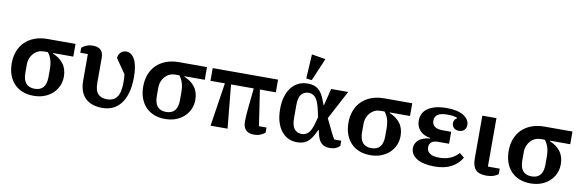

<svg xmlns="http://www.w3.org/2000/svg" viewBox="-54 -1274 5334 1756"><g transform="rotate(10 2613.0 -395.5)"><path d="M396 -404V-399Q458 -375 494.5 -327.5Q531 -280 531 -208Q531 -162 513.5 -122Q496 -82 464 -52Q432 -22 387 -5Q342 12 286 12Q230 12 184.5 -6Q139 -24 107 -57.5Q75 -91 57.5 -139Q40 -187 40 -247Q40 -308 59.5 -359Q79 -410 115.5 -446Q152 -482 205 -502Q258 -522 324 -522H584V-404ZM286 -53Q393 -53 393 -181V-252Q393 -303 382 -339Q371 -375 348 -404H310Q283 -404 259 -393.5Q235 -383 217 -363.5Q199 -344 188.5 -317.5Q178 -291 178 -260V-182Q178 -53 286 -53Z M641 -496Q659 -513 685.5 -523.5Q712 -534 744 -534Q794 -534 818 -509.5Q842 -485 842 -439V-206Q842 -133 871.5 -103Q901 -73 956 -73Q984 -73 1006.5 -82.5Q1029 -92 1045 -113Q1061 -134 1069 -168Q1077 -202 1077 -252Q1077 -272 1076 -290Q1075 -308 1073 -326L980 -461Q982 -492 1002.5 -513Q1023 -534 1055 -534Q1103 -534 1133 -478.5Q1163 -423 1163 -315Q1163 -231 1145.5 -169.5Q1128 -108 1096.5 -67.5Q1065 -27 1021.5 -7.5Q978 12 926 12Q823 12 767 -42.5Q711 -97 711 -206V-450H641Z M1617 -404V-399Q1679 -375 1715.5 -327.5Q1752 -280 1752 -208Q1752 -162 1734.5 -122Q1717 -82 1685 -52Q1653 -22 1608 -5Q1563 12 1507 12Q1451 12 1405.5 -6Q1360 -24 1328 -57.5Q1296 -91 1278.5 -139Q1261 -187 1261 -247Q1261 -308 1280.5 -359Q1300 -410 1336.5 -446Q1373 -482 1426 -502Q1479 -522 1545 -522H1805V-404ZM1507 -53Q1614 -53 1614 -181V-252Q1614 -303 1603 -339Q1592 -375 1569 -404H1531Q1504 -404 1480 -393.5Q1456 -383 1438 -363.5Q1420 -344 1409.5 -317.5Q1399 -291 1399 -260V-182Q1399 -53 1507 -53Z M1992 -404H1858V-522H2465V-404H2317L2367 -72H2437V-26Q2420 -9 2393.5 1.5Q2367 12 2335 12Q2233 12 2233 -92Q2233 -113 2234.5 -141.5Q2236 -170 2239 -199L2260 -404H2049L2088 0H1930Z M3131 -25Q3117 -8 3092.5 2Q3068 12 3036 12Q2990 12 2961 -13.5Q2932 -39 2918 -104L2912 -133H2908L2898 -113Q2881 -77 2863.5 -52.5Q2846 -28 2826.5 -14Q2807 0 2784 6Q2761 12 2733 12Q2688 12 2650.5 -6.5Q2613 -25 2586 -60.5Q2559 -96 2544.5 -146.5Q2530 -197 2530 -261Q2530 -325 2545 -375.5Q2560 -426 2587 -461Q2614 -496 2652.5 -515Q2691 -534 2738 -534Q2768 -534 2792 -527.5Q2816 -521 2835.5 -506Q2855 -491 2871 -465.5Q2887 -440 2901 -402L2915 -366H2919L2958 -522H3116L2974 -254L3028 -143Q3036 -126 3046 -107Q3056 -88 3066 -72H3131ZM2868 -323Q2851 -396 2825.5 -424Q2800 -452 2763 -452Q2720 -452 2695 -422Q2670 -392 2670 -323V-200Q2670 -131 2695 -100.5Q2720 -70 2764 -70Q2800 -70 2826 -96.5Q2852 -123 2871 -195L2885 -247ZM2717 -577 2730 -803 2859 -782 2769 -571Z M3523 -404V-399Q3585 -375 3621.5 -327.5Q3658 -280 3658 -208Q3658 -162 3640.5 -122Q3623 -82 3591 -52Q3559 -22 3514 -5Q3469 12 3413 12Q3357 12 3311.5 -6Q3266 -24 3234 -57.5Q3202 -91 3184.5 -139Q3167 -187 3167 -247Q3167 -308 3186.5 -359Q3206 -410 3242.5 -446Q3279 -482 3332 -502Q3385 -522 3451 -522H3711V-404ZM3413 -53Q3520 -53 3520 -181V-252Q3520 -303 3509 -339Q3498 -375 3475 -404H3437Q3410 -404 3386 -393.5Q3362 -383 3344 -363.5Q3326 -344 3315.5 -317.5Q3305 -291 3305 -260V-182Q3305 -53 3413 -53Z M4011 12Q3904 12 3846 -24Q3788 -60 3788 -120Q3788 -164 3822 -195Q3856 -226 3928 -233V-238Q3865 -248 3831 -285Q3797 -322 3797 -377Q3797 -411 3810.5 -439.5Q3824 -468 3852.5 -489Q3881 -510 3925 -522Q3969 -534 4029 -534Q4134 -534 4188 -499Q4242 -464 4242 -413Q4242 -384 4223.5 -366Q4205 -348 4175 -348Q4144 -348 4126.5 -365Q4109 -382 4109 -409Q4109 -426 4117.5 -439Q4126 -452 4139 -458V-462Q4125 -468 4103 -472Q4081 -476 4048 -476Q3984 -476 3956.5 -456Q3929 -436 3929 -402V-398Q3929 -365 3953 -346Q3977 -327 4029 -327H4107V-216H4008Q3964 -216 3944 -199Q3924 -182 3924 -153V-149Q3924 -115 3952 -95Q3980 -75 4040 -75Q4154 -75 4219 -150L4263 -114Q4228 -54 4166 -21Q4104 12 4011 12Z M4493 -522V-72H4603V-22Q4585 -6 4557 3Q4529 12 4492 12Q4423 12 4392.5 -20.5Q4362 -53 4362 -125V-522Z M5011 -404V-399Q5073 -375 5109.5 -327.5Q5146 -280 5146 -208Q5146 -162 5128.5 -122Q5111 -82 5079 -52Q5047 -22 5002 -5Q4957 12 4901 12Q4845 12 4799.5 -6Q4754 -24 4722 -57.5Q4690 -91 4672.5 -139Q4655 -187 4655 -247Q4655 -308 4674.5 -359Q4694 -410 4730.5 -446Q4767 -482 4820 -502Q4873 -522 4939 -522H5199V-404ZM4901 -53Q5008 -53 5008 -181V-252Q5008 -303 4997 -339Q4986 -375 4963 -404H4925Q4898 -404 4874 -393.5Q4850 -383 4832 -363.5Q4814 -344 4803.5 -317.5Q4793 -291 4793 -260V-182Q4793 -53 4901 -53Z"/></g></svg>

Font: IBM Plex Serif SmBld
Style: Regular
Weight: 600
Designer: Mike Abbink, Paul van der Laan, Pieter van Rosmalen
Foundry: Bold Monday
Version: Version 3.001